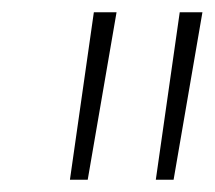

<svg xmlns="http://www.w3.org/2000/svg" viewBox="-20 -720 350 313"><path d="M94 -427 133 -700H170L123 -427ZM234 -427 273 -700H310L263 -427Z"/></svg>

Font: Georama Extended ExtraLight
Style: Italic
Weight: 200
Width: 7
Italic angle: -9°
Designer: Jean-Baptiste Levee
Foundry: Production Type
Version: Version 1.000